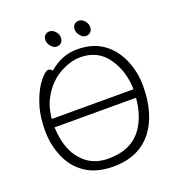

<svg xmlns="http://www.w3.org/2000/svg" viewBox="-153 -990 1051 1129"><g transform="rotate(-20 372.5 -425.0)"><path d="M516 -807Q516 -787 505 -775.5Q494 -764 475 -764Q456 -764 440.5 -783Q425 -802 425 -821Q425 -840 435.5 -851.5Q446 -863 465 -863Q484 -863 500 -845Q516 -827 516 -807ZM333 -807Q333 -787 322 -775.5Q311 -764 292 -764Q273 -764 257.5 -783Q242 -802 242 -821Q242 -840 252.5 -851.5Q263 -863 282 -863Q301 -863 317 -845Q333 -827 333 -807ZM222 -639Q301 -708 397 -708Q493 -708 557 -663.5Q621 -619 655.5 -541Q690 -463 690 -375Q690 -202 612 -98Q527 13 366 13Q261 13 192.5 -32.5Q124 -78 91 -157Q58 -236 58 -319.5Q58 -403 74 -461Q106 -573 162 -630Q184 -653 197.5 -653Q211 -653 222 -639ZM117 -322Q124 -156 221 -82Q274 -41 354 -41Q501 -41 569 -142Q618 -214 627 -322ZM124 -374H630Q628 -488 568.5 -573Q509 -658 399 -658Q355 -658 306 -638Q196 -593 143 -477Q124 -433 119 -374Z"/></g></svg>

Font: ToneOZ-Pinyin-WenKai-Light
Style: Light
Weight: 300
Designer: Fontworks Inc.
Foundry: ToneOZ
Version: Version 0.240331